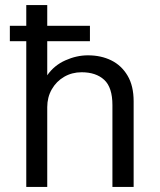

<svg xmlns="http://www.w3.org/2000/svg" viewBox="-20 -740 635 760"><path d="M84 0V-720H167V-442Q194 -481 238.5 -501Q283 -521 328 -521Q380 -521 420.5 -501Q461 -481 485 -440.5Q509 -400 509 -339V0H425V-324Q425 -394 392.5 -424Q360 -454 303 -454Q265 -454 234 -436Q203 -418 185 -386.5Q167 -355 167 -316V0ZM19 -577V-638H336V-577Z"/></svg>

Font: Chivo Medium Light
Style: Regular
Weight: 300
Version: Version 2.002